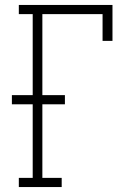

<svg xmlns="http://www.w3.org/2000/svg" viewBox="-20 -755 540 775"><path d="M56 0V-37H112V-334H28V-371H112V-698H56V-735H434V-590H394V-698H151V-371H242V-334H151V-37H229V0Z"/></svg>

Font: Iosevka Slab Extralight
Style: Regular
Weight: 200
Monospace: yes
Designer: Belleve Invis
Foundry: Belleve Invis
Version: Version 11.1.1; ttfautohint (v1.8.3)